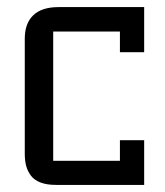

<svg xmlns="http://www.w3.org/2000/svg" viewBox="-20 -521 466 541"><path d="M49.8 -87.9V-412.1Q49.8 -455.1 73.7 -478Q97.7 -501 145 -501H386.2V-374H317.9V-432.1H129.9V-67.9H317.9V-126H386.2V0H137.2Q111.8 0 94 -6.8Q76.2 -13.7 66.9 -26.4Q57.6 -39.1 53.7 -53.7Q49.8 -68.4 49.8 -87.9Z"/></svg>

Font: Kelly Slab
Style: Regular
Weight: 400
Designer: Denis Masharov
Foundry: Denis Masharov
Version: Version 1.001